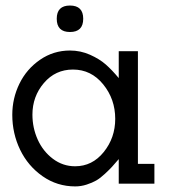

<svg xmlns="http://www.w3.org/2000/svg" viewBox="-20 -664 627 694"><path d="M232.9 -548.3Q185.1 -548.3 185.1 -596.2Q185.1 -644 232.9 -644Q280.8 -644 280.8 -596.2Q280.8 -548.3 232.9 -548.3ZM24.4 -249Q24.4 -308.6 50.3 -361.6Q76.2 -414.6 124.8 -448Q173.3 -481.4 232.9 -481.4Q271 -481.4 305.4 -466.1Q339.8 -450.7 362.3 -430.9Q384.8 -411.1 409.2 -381.8V-479H478.5V-71.8H538.1V0H409.2V-88.9Q393.1 -70.3 384.8 -61Q376.5 -51.8 359.1 -35.6Q341.8 -19.5 327.6 -11.5Q313.5 -3.4 293.2 3.2Q272.9 9.8 252 9.8Q186.5 9.8 133.8 -27.1Q81.1 -64 52.7 -122.8Q24.4 -181.6 24.4 -249ZM251.5 -63Q313.5 -63 355 -114.5Q396.5 -166 396.5 -234.4Q396.5 -305.7 353 -359.1Q309.6 -412.6 243.7 -412.6Q180.2 -412.6 138.7 -364Q97.2 -315.4 97.2 -249.5Q97.2 -202.1 116.2 -159.7Q135.3 -117.2 171.1 -90.1Q207 -63 251.5 -63Z"/></svg>

Font: Eligible
Style: Regular
Weight: 500
Version: Version 1.1